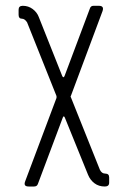

<svg xmlns="http://www.w3.org/2000/svg" viewBox="-20 -475 449 675"><path d="M178.7 -130.9V-137.2L75.2 -396.5Q66.9 -409.2 57.1 -409.2Q45.4 -409.2 45.4 -422.9V-440.9Q45.4 -454.6 60.1 -454.6Q79.6 -454.6 94.7 -443.4Q109.9 -432.1 116.2 -415.5L198.7 -208Q203.1 -198.7 207 -208L295.9 -444.8Q298.8 -454.6 308.6 -454.6H327.6Q347.2 -454.6 340.3 -435.5L229.5 -138.7Q227.1 -135.7 229.5 -132.3L331.1 121.6Q337.4 135.3 350.1 135.3Q363.8 135.3 363.8 148.9V167Q363.8 180.7 348.6 180.7Q327.1 180.7 312 169.2Q296.9 157.7 289.6 139.6L208 -61.5Q204.1 -70.3 200.7 -61.5L113.3 171.4Q110.4 180.7 99.6 180.7H81.5Q70.8 180.7 67.9 176Q64.9 171.4 68.8 161.6Z"/></svg>

Font: GOSTRUS
Style: type A
Weight: 200
Designer: Юрий и Татьяна Кривогуз
Version: Version 01.0